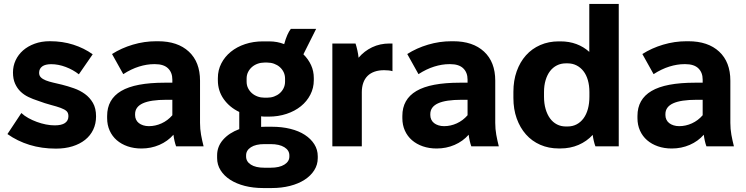

<svg xmlns="http://www.w3.org/2000/svg" viewBox="-20 -740 3775 971"><path d="M262.8 11.6Q309.2 11.6 346.5 0Q383.8 -11.6 410.4 -32.8Q437 -54 451.4 -84.2Q465.8 -114.4 465.8 -151.4Q465.8 -192.4 449.9 -219.7Q434 -247 409.2 -264.9Q384.4 -282.8 353.9 -293.5Q323.4 -304.2 293.2 -311.8Q270 -317.4 249 -322.2Q228 -327 212 -333.3Q196 -339.6 186.9 -348.6Q177.8 -357.6 177.8 -371.6Q177.8 -382.6 181.9 -390.6Q186 -398.6 193.8 -404.3Q201.6 -410 213.1 -412.7Q224.6 -415.4 238.8 -415.4Q275 -415.4 312.4 -401.3Q349.8 -387.2 378.8 -364.2L448.8 -465.4Q405.4 -496.6 350.7 -514.1Q296 -531.6 232.2 -531.6Q189.8 -531.6 155.4 -519Q121 -506.4 96.7 -485.1Q72.4 -463.8 59 -435.1Q45.6 -406.4 45.6 -373.6Q45.6 -340.8 56.2 -317.1Q66.8 -293.4 84 -276.8Q101.2 -260.2 123.9 -249.4Q146.6 -238.6 170.4 -231Q209.2 -216.6 238.2 -209.1Q267.2 -201.6 287 -194.3Q306.8 -187 316.4 -178.2Q326 -169.4 326 -152.4Q326 -140.6 321.4 -132Q316.8 -123.4 308.2 -117.6Q299.6 -111.8 286.6 -108.9Q273.6 -106 256.8 -106Q235.2 -106 212.1 -110.6Q189 -115.2 166.3 -123.5Q143.6 -131.8 123.4 -143Q103.2 -154.2 88 -168.4L17.6 -62Q68.2 -26.2 129.5 -7.3Q190.8 11.6 262.8 11.6Z M695.2 11Q743.8 11 785.9 -7.2Q828 -25.4 857.2 -58.6Q859.2 -42.2 862.7 -26.9Q866.2 -11.6 870.6 0H1009.6Q1002 -29.6 996.8 -58.5Q991.6 -87.4 991.6 -118.6V-332Q991.6 -426.4 935.1 -478.9Q878.6 -531.4 779.2 -531.4H769.6Q709.8 -531.4 651.9 -514.2Q594 -497 546.6 -466.8L603.4 -365Q643.6 -391 683.1 -403.3Q722.6 -415.6 759.2 -415.6H764Q808 -415.6 829.8 -394.4Q851.6 -373.2 851.6 -337.4V-321.8H813.2Q664 -321.8 592.9 -279.9Q521.8 -238 521.8 -153.6V-142.4Q521.8 -108 534.6 -79.5Q547.4 -51 570.5 -31Q593.6 -11 625.4 0Q657.2 11 695.2 11ZM732.8 -102Q717.4 -102 704.3 -106.2Q691.2 -110.4 682.1 -117.6Q673 -124.8 668.1 -135.2Q663.2 -145.6 663.2 -158V-163Q663.2 -199.4 702.2 -217.4Q741.2 -235.4 822.2 -235.4H851.6V-157.2Q828.4 -130.4 797.2 -116.2Q766 -102 732.8 -102Z M1081.8 -333.8Q1081.8 -280.8 1111.2 -239.1Q1140.6 -197.4 1190 -173.8V-87Q1138.4 -67.8 1108.2 -33.4Q1078 1 1078 45.6V59.2Q1078 93.3 1095.6 121.2Q1113.2 149.2 1144.4 169.3Q1175.7 189.3 1218.2 200.2Q1260.8 211 1311.2 211H1353.8Q1404 211 1446.7 200.1Q1489.4 189.2 1520.5 169Q1551.7 148.9 1569.3 120.9Q1587 92.8 1587 59.6V50.4Q1587 17 1569.6 -10.5Q1552.3 -38 1521.7 -57.9Q1491.2 -77.8 1448.5 -88.4Q1405.8 -99 1355 -99H1323.8Q1317.6 -99 1311.7 -98.8Q1305.8 -98.6 1300.6 -98.2V-151.8Q1305 -151 1310.4 -150.6Q1315.7 -150.2 1321 -150.2H1338.6Q1387.2 -150.2 1429.1 -164.1Q1471 -178 1501.5 -202.6Q1532.1 -227.3 1549.5 -261.2Q1567 -295.1 1567 -334.4V-345.4Q1567 -380.6 1553.1 -410.8Q1539.2 -441 1514.4 -465.4L1578.8 -594H1450.8Q1441.4 -581.8 1433 -562.9Q1424.6 -544 1417.2 -516.8Q1400 -523.6 1381.1 -527.2Q1362.2 -530.8 1340.4 -530.8H1310.2Q1261.4 -530.8 1219.6 -516.9Q1177.8 -503 1147.3 -478.1Q1116.7 -453.2 1099.3 -419.3Q1081.8 -385.4 1081.8 -345ZM1227.2 -342.4Q1227.2 -360.8 1234.6 -375.6Q1242.1 -390.5 1254.3 -401.1Q1266.6 -411.8 1282.9 -417.7Q1299.2 -423.6 1317.2 -423.6H1331.6Q1349.6 -423.6 1366 -417.7Q1382.3 -411.8 1394.5 -401.2Q1406.8 -390.6 1414.2 -375.6Q1421.6 -360.5 1421.6 -342.4V-327.2Q1421.6 -309.1 1414.2 -294Q1406.8 -279 1394.6 -268.4Q1382.4 -257.8 1366.1 -251.9Q1349.8 -246 1331.6 -246H1317.2Q1299.2 -246 1282.9 -251.9Q1266.6 -257.8 1254.3 -268.5Q1242.1 -279.1 1234.6 -294Q1227.2 -308.8 1227.2 -327.2ZM1224.6 45.7Q1224.6 20.4 1249 4.6Q1273.4 -11.2 1317 -11.2H1348.6Q1392.8 -11.2 1418.1 4.5Q1443.4 20.2 1443.4 45.8V51.8Q1443.4 76.6 1418.3 92.4Q1393.2 108.2 1348.6 108.2H1317Q1273 108.2 1248.8 92.6Q1224.6 77 1224.6 51.7Z M1660.8 0H1809.8V-273.6Q1809.8 -300 1817.2 -321Q1824.6 -342 1839 -356.2Q1853.4 -370.4 1874.5 -377.7Q1895.6 -385 1922.4 -385Q1933.4 -385 1945.1 -383.9Q1956.8 -382.8 1964.8 -380V-520H1950.4Q1901.8 -520 1861.9 -500.9Q1822 -481.8 1793.4 -448Q1792 -464.4 1787.5 -484.6Q1783 -504.8 1778 -520H1660.8Z M2188.2 11Q2236.8 11 2278.9 -7.2Q2321 -25.4 2350.2 -58.6Q2352.2 -42.2 2355.7 -26.9Q2359.2 -11.6 2363.6 0H2502.6Q2495 -29.6 2489.8 -58.5Q2484.6 -87.4 2484.6 -118.6V-332Q2484.6 -426.4 2428.1 -478.9Q2371.6 -531.4 2272.2 -531.4H2262.6Q2202.8 -531.4 2144.9 -514.2Q2087 -497 2039.6 -466.8L2096.4 -365Q2136.6 -391 2176.1 -403.3Q2215.6 -415.6 2252.2 -415.6H2257Q2301 -415.6 2322.8 -394.4Q2344.6 -373.2 2344.6 -337.4V-321.8H2306.2Q2157 -321.8 2085.9 -279.9Q2014.8 -238 2014.8 -153.6V-142.4Q2014.8 -108 2027.6 -79.5Q2040.4 -51 2063.5 -31Q2086.6 -11 2118.4 0Q2150.2 11 2188.2 11ZM2225.8 -102Q2210.4 -102 2197.3 -106.2Q2184.2 -110.4 2175.1 -117.6Q2166 -124.8 2161.1 -135.2Q2156.2 -145.6 2156.2 -158V-163Q2156.2 -199.4 2195.2 -217.4Q2234.2 -235.4 2315.2 -235.4H2344.6V-157.2Q2321.4 -130.4 2290.2 -116.2Q2259 -102 2225.8 -102Z M2805.8 10.8H2813.6Q2864.2 10.8 2905.9 -7.2Q2947.6 -25.2 2977.4 -57.8Q2979.4 -42.6 2983.1 -26.9Q2986.8 -11.2 2991.2 0H3109.2V-720H2960.2V-477.6Q2931.6 -503.6 2894.9 -517.2Q2858.2 -530.8 2814.2 -530.8H2805.8Q2754.8 -530.8 2712.4 -512.3Q2670 -493.8 2639.9 -460.1Q2609.8 -426.4 2593.1 -379.5Q2576.4 -332.6 2576.4 -275.4V-244.6Q2576.4 -187.8 2593.1 -141Q2609.8 -94.2 2639.9 -60.2Q2670 -26.2 2712.4 -7.7Q2754.8 10.8 2805.8 10.8ZM2841.4 -100.4Q2816.8 -100.4 2796.4 -111Q2776 -121.6 2761.7 -141.2Q2747.4 -160.8 2739.3 -188.7Q2731.2 -216.6 2731.2 -251.2V-274.2Q2731.2 -307.6 2739.3 -334.6Q2747.4 -361.6 2761.7 -380.3Q2776 -399 2796.4 -409.3Q2816.8 -419.6 2841.4 -419.6H2850.6Q2875.2 -419.6 2895.6 -409.3Q2916 -399 2930.6 -380.3Q2945.2 -361.6 2953 -334.6Q2960.8 -307.6 2960.8 -274.2V-251.2Q2960.8 -217 2953.2 -189.1Q2945.6 -161.2 2931 -141.4Q2916.4 -121.6 2896 -111Q2875.6 -100.4 2850.6 -100.4Z M3377.2 11Q3425.8 11 3467.9 -7.2Q3510 -25.4 3539.2 -58.6Q3541.2 -42.2 3544.7 -26.9Q3548.2 -11.6 3552.6 0H3691.6Q3684 -29.6 3678.8 -58.5Q3673.6 -87.4 3673.6 -118.6V-332Q3673.6 -426.4 3617.1 -478.9Q3560.6 -531.4 3461.2 -531.4H3451.6Q3391.8 -531.4 3333.9 -514.2Q3276 -497 3228.6 -466.8L3285.4 -365Q3325.6 -391 3365.1 -403.3Q3404.6 -415.6 3441.2 -415.6H3446Q3490 -415.6 3511.8 -394.4Q3533.6 -373.2 3533.6 -337.4V-321.8H3495.2Q3346 -321.8 3274.9 -279.9Q3203.8 -238 3203.8 -153.6V-142.4Q3203.8 -108 3216.6 -79.5Q3229.4 -51 3252.5 -31Q3275.6 -11 3307.4 0Q3339.2 11 3377.2 11ZM3414.8 -102Q3399.4 -102 3386.3 -106.2Q3373.2 -110.4 3364.1 -117.6Q3355 -124.8 3350.1 -135.2Q3345.2 -145.6 3345.2 -158V-163Q3345.2 -199.4 3384.2 -217.4Q3423.2 -235.4 3504.2 -235.4H3533.6V-157.2Q3510.4 -130.4 3479.2 -116.2Q3448 -102 3414.8 -102Z"/></svg>

Font: Fixel Variable
Style: Regular
Weight: 100
Width: 3
Designer: AlfaBravo + MacPaw
Foundry: Kyrylo Tkachov, Marchela Mozhyna, Serhii Makarenko, Maria Weinstein, Zakhar Kryvoshyya
Version: Version 1.211